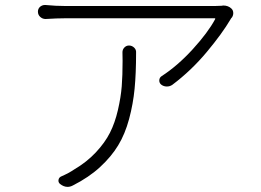

<svg xmlns="http://www.w3.org/2000/svg" viewBox="-20 -726 1040 764"><path d="M493.2 -544.9Q504.9 -544.9 513.7 -536.6Q522.5 -528.3 521.5 -516.6Q521.5 -433.6 515.6 -373Q509.8 -312.5 493.7 -252.4Q477.5 -192.4 450.2 -147.5Q422.9 -102.5 378.4 -61.5Q334 -20.5 270.5 11.7Q259.8 17.6 249 17.6Q233.4 17.6 218.8 5.9Q210.9 -1 212.9 -10.7Q214.8 -20.5 224.6 -24.4Q253.9 -37.1 275.4 -51.8Q325.2 -81.1 361.3 -119.6Q397.5 -158.2 417.5 -197.8Q437.5 -237.3 449.2 -288.1Q460.9 -338.9 464.4 -382.3Q467.8 -425.8 467.8 -483.4Q467.8 -504.9 467.3 -516.6Q466.8 -528.3 474.6 -536.6Q482.4 -544.9 493.2 -544.9ZM862.3 -703.1Q865.2 -704.1 868.2 -704.1Q888.7 -704.1 901.4 -691.4Q908.2 -684.6 908.2 -673.8Q908.2 -665 903.3 -657.2Q899.4 -653.3 897.5 -649.4Q864.3 -592.8 802.7 -519Q741.2 -445.3 666 -388.7Q656.2 -381.8 644.5 -381.8Q643.6 -381.8 643.6 -381.8Q630.9 -381.8 621.1 -389.6Q613.3 -396.5 613.8 -406.7Q614.3 -417 623 -422.9Q686.5 -463.9 747.1 -530.3Q807.6 -596.7 835.9 -649.4Q837.9 -653.3 834 -653.3H240.2Q208 -653.3 161.1 -650.4Q149.4 -650.4 140.1 -658.7Q130.9 -667 130.9 -679.7Q130.9 -691.4 139.6 -699.2Q148.4 -706.1 158.2 -706.1Q159.2 -706.1 161.1 -706.1Q202.1 -702.1 240.2 -702.1H835Q846.7 -702.1 862.3 -703.1Z"/></svg>

Font: Gen Jyuu Gothic L Monospace Light
Style: Regular
Weight: 300
Designer: [Source Han Sans]
Ryoko NISHIZUKA  (kana & ideographs); Paul D. Hunt (Latin, Greek & Cyrillic); Wenlong ZHANG  (bopomofo
Version: Version 1.002.20150607